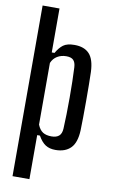

<svg xmlns="http://www.w3.org/2000/svg" viewBox="-107 -854 655 1108"><g transform="rotate(10 221.0 -300.0)"><path d="M49.5 200V-800H148.5V-542.5H164.5Q183 -575 205.2 -591.5Q227.5 -608 271 -608Q328 -608 357.8 -576.2Q387.5 -544.5 390.5 -471Q391.5 -441.5 392 -396Q392.5 -350.5 392.5 -300Q392.5 -249.5 392 -204Q391.5 -158.5 390.5 -129Q387.5 -56 355.5 -24Q323.5 8 266.5 8Q231.5 8 208 -7.2Q184.5 -22.5 164.5 -58H148.5V200ZM230.5 -65Q259.5 -65 274.8 -78.5Q290 -92 291.5 -121.5Q293.5 -160 294.5 -207Q295.5 -254 295.5 -303Q295.5 -352 294.5 -398Q293.5 -444 291.5 -481Q290 -509 277.2 -522.2Q264.5 -535.5 235.5 -535.5Q205.5 -535.5 182.5 -521.5Q159.5 -507.5 148.5 -481V-119.5Q160.5 -89.5 180 -77.2Q199.5 -65 230.5 -65Z"/></g></svg>

Font: Big Shoulders Text Thin SemiBold
Style: Regular
Weight: 600
Version: Version 2.002